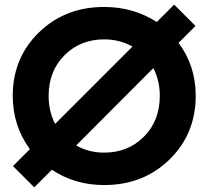

<svg xmlns="http://www.w3.org/2000/svg" viewBox="-20 -787 900 829"><path d="M751 -602Q825 -503 825 -373Q825 -209 712 -98.5Q599 12 430 12Q303 12 204 -54L128 22L36 -70L109 -143Q35 -244 35 -373Q35 -537 148 -647Q261 -757 430 -757Q556 -757 657 -692L732 -767L824 -675ZM190 -373Q190 -306 218 -252L552 -586Q496 -617 430 -617Q327 -617 258.5 -548.5Q190 -480 190 -373ZM430 -128Q533 -128 601.5 -197Q670 -266 670 -373Q670 -439 642 -493L309 -159Q363 -128 430 -128Z"/></svg>

Font: Plus Jakarta Display
Style: Bold
Weight: 700
Designer: Gumpita Rahayu
Foundry: Tokotype Studio
Version: Version 1.000;hotconv 1.0.109;makeotfexe 2.5.65596